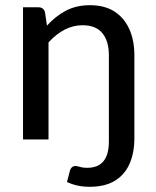

<svg xmlns="http://www.w3.org/2000/svg" viewBox="-20 -536 600 738"><path d="M324.5 182Q276 182 237.5 163.5Q243 142.5 248.2 122.2Q253.5 102 270.5 102Q275 102 281.2 104Q287.5 106 295.8 107.5Q304 109 315.5 109Q398.5 109 398.5 8V-323.5Q398.5 -378 373.5 -408.5Q348.5 -439 297 -439Q227 -439 166.5 -373V0H68.5V-508H127.5Q148 -508 153 -488.5L160.5 -437.5Q193 -473.5 233 -494.8Q273 -516 326 -516Q382 -516 419.8 -491.8Q457.5 -467.5 477 -424.2Q496.5 -381 496.5 -323.5V-4.5Q496.5 51 478.2 93Q460 135 422 158.5Q384 182 324.5 182Z"/></svg>

Font: Verano Sans Medium
Style: Regular
Weight: 500
Designer: Lukasz Dziedzic with Adam Twardoch and Botio Nikoltchev
Foundry: tyPoland Lukasz Dziedzic
Version: Version 3.001;December 28, 2019;FontCreator 12.0.0.2547 64-b